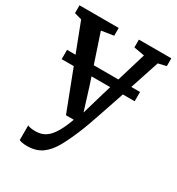

<svg xmlns="http://www.w3.org/2000/svg" viewBox="-190 -675 964 1046"><g transform="rotate(30 292.0 -152.5)"><path d="M137.5 251.5Q122 251.5 108.8 249.2Q95.5 247 88 243V150.5Q94 154.5 108.2 156.8Q122.5 159 138 159Q158.5 159 178 152.5Q197.5 146 216 128.8Q234.5 111.5 252.2 80Q270 48.5 287.5 0H238.5L49 -493.5L3 -506.5V-555.5H249.5V-506.5L172.5 -494.5L270 -202L314 -60.5L355.5 -203L443.5 -494.5L376.5 -506.5V-555.5H580.5V-506.5L530 -494.5Q500.5 -403.5 475.2 -328Q450 -252.5 430 -193Q410 -133.5 395.2 -90.5Q380.5 -47.5 371 -21Q361.5 5.5 357.5 15Q327 91.5 298.2 144.2Q269.5 197 232 224.2Q194.5 251.5 137.5 251.5ZM524.5 -311.5V-253H65.5V-311.5Z"/></g></svg>

Font: Merriweather Medium
Style: Regular
Weight: 500
Version: Version 2.100